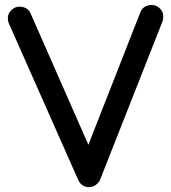

<svg xmlns="http://www.w3.org/2000/svg" viewBox="-20 -727 701 786"><path d="M12.2 -654.3Q12.2 -671.4 26.6 -685.5Q41 -699.7 58.6 -699.7Q93.8 -699.7 106 -670.4L341.8 -134.3L554.2 -675.8Q565.9 -706.5 602.1 -706.5Q620.1 -706.5 634.3 -692.6Q648.4 -678.7 648.4 -661.1Q648.4 -647.5 645 -638.7L390.1 7.8Q385.3 20 372.8 29.5Q360.4 39.1 344.7 39.1Q314 39.1 300.3 9.8L16.6 -630.4Q12.2 -639.2 12.2 -654.3Z"/></svg>

Font: Manjari
Style: Bold
Weight: 700
Designer: Santhosh Thottingal <santhosh.thottingal@gmail.com>
Version: Version 2.000